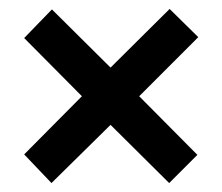

<svg xmlns="http://www.w3.org/2000/svg" viewBox="-20 -568 497 429"><path d="M359 -548 227 -417 96 -547 34 -483 163 -353 34 -223 95 -159 227 -289 358 -159 421 -222 291 -353 423 -485Z"/></svg>

Font: Noto Sans Arabic UI XCn SmBd
Style: Regular
Weight: 600
Width: 2
Designer: Monotype Design Team, Nadine Chahine and Nizar Qandah
Foundry: Monotype Imaging Inc.
Version: Version 2.010